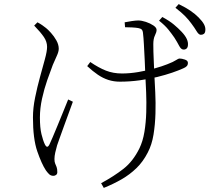

<svg xmlns="http://www.w3.org/2000/svg" viewBox="-20 -845 1040 938"><path d="M832 -661Q819 -680 802.5 -700.5Q786 -721 757 -744L773 -762Q808 -743 829.5 -725Q851 -707 867 -690Q885 -671 892.5 -654.5Q900 -638 898 -623Q897 -612 890.5 -607Q884 -602 875 -603Q864 -604 855 -621.5Q846 -639 832 -661ZM915 -730Q902 -748 884.5 -766Q867 -784 837 -807L853 -825Q888 -808 910.5 -792.5Q933 -777 950 -760Q969 -741 977 -725.5Q985 -710 983 -695Q982 -684 976 -679.5Q970 -675 961 -675Q951 -675 940.5 -692.5Q930 -710 915 -730ZM147 -720 163 -736Q178 -728 187 -721.5Q196 -715 205 -708Q214 -701 229 -684.5Q244 -668 255.5 -647.5Q267 -627 267 -607Q267 -592 257 -571Q247 -550 238 -528Q226 -497 211 -454Q196 -411 185.5 -363.5Q175 -316 175 -271Q175 -221 182.5 -190Q190 -159 199 -140Q205 -128 210.5 -128Q216 -128 222 -140Q227 -150 237.5 -175Q248 -200 261.5 -232.5Q275 -265 288.5 -298.5Q302 -332 313 -359L336 -348Q326 -321 314.5 -289Q303 -257 291.5 -226Q280 -195 271.5 -170.5Q263 -146 259 -135Q254 -118 250 -100Q246 -82 246 -68Q246 -54 249.5 -46Q253 -38 256.5 -29Q260 -20 260 -4Q260 5 254 9.5Q248 14 241 14Q228 14 219.5 5.5Q211 -3 204 -13Q183 -45 162 -106Q141 -167 141 -271Q141 -317 151.5 -368.5Q162 -420 175.5 -469Q189 -518 199.5 -556.5Q210 -595 210 -616Q210 -641 194.5 -664Q179 -687 147 -720ZM406 -522 421 -542Q462 -514 497.5 -500Q533 -486 576 -486Q614 -486 655.5 -493Q697 -500 734.5 -510.5Q772 -521 797 -531Q828 -543 839.5 -551Q851 -559 858 -559Q868 -559 883 -554Q898 -549 898 -538Q898 -528 892.5 -522Q887 -516 875 -511Q853 -501 821 -490Q789 -479 748.5 -469Q708 -459 661.5 -452.5Q615 -446 565 -446Q536 -446 509.5 -454.5Q483 -463 458 -480Q433 -497 406 -522ZM591 -712 589 -736Q603 -739 623.5 -742Q644 -745 655 -745Q672 -745 693 -738Q714 -731 729.5 -720.5Q745 -710 745 -699Q745 -688 737 -672Q729 -656 729 -629Q729 -615 729.5 -591.5Q730 -568 731.5 -540Q733 -512 734 -482Q736 -444 738.5 -394Q741 -344 739.5 -290.5Q738 -237 730 -187.5Q722 -138 702 -100Q679 -55 646.5 -23.5Q614 8 574 31Q534 54 487 73L474 50Q537 16 583.5 -20.5Q630 -57 661 -120Q678 -155 685.5 -200.5Q693 -246 694.5 -296Q696 -346 694 -393.5Q692 -441 690 -478Q689 -510 687 -551Q685 -592 683 -628Q681 -664 679 -679Q678 -695 672.5 -700.5Q667 -706 655 -708Q644 -710 625 -711Q606 -712 591 -712Z"/></svg>

Font: Noto Serif KR
Style: Regular
Weight: 200
Designer: Ryoko NISHIZUKA 西塚涼子 (kana & ideographs); Frank Grießhammer (Latin, Greek & Cyrillic); Wenlong ZHANG 张文龙 (bopomofo); San
Foundry: Adobe
Version: Version 2.001;hotconv 1.1.0;makeotfexe 2.6.0